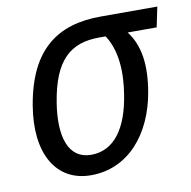

<svg xmlns="http://www.w3.org/2000/svg" viewBox="-66 -602 674 678"><g transform="rotate(-10 270.5 -263.0)"><path d="M208 10C342 10 432 -98 457 -245C473 -339 463 -411 422 -464H526L541 -536H338C184 -536 80 -465 47 -268C19 -101 82 10 208 10ZM221 -61C139 -61 113 -143 132 -263C156 -412 216 -464 320 -464H343C380 -408 385 -329 371 -247C353 -134 304 -61 221 -61Z"/></g></svg>

Font: Noto Sans SemiCondensed
Style: Italic
Weight: 400
Width: 4
Italic angle: -12°
Designer: Monotype Design Team
Foundry: Monotype Imaging Inc.
Version: Version 2.013